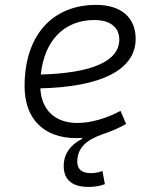

<svg xmlns="http://www.w3.org/2000/svg" viewBox="-20 -547 626 774"><path d="M336.4 206.5C360.4 206.5 383.8 203.1 402.8 195.3L393.1 142.6C379.9 147.5 363.3 150.9 346.2 150.9C310.5 150.9 291.5 135.3 291.5 105C291.5 33.2 353 7.3 412.6 -12.7C439 -22 464.4 -33.7 488.3 -47.4L465.8 -100.1C409.2 -69.3 345.2 -51.3 292 -51.3C202.6 -51.3 147 -103 142.6 -190.9C384.3 -196.3 526.9 -263.7 526.9 -390.6C526.9 -476.6 467.8 -527.3 367.7 -527.3C189 -527.3 79.1 -402.3 79.1 -199.7C79.1 -67.9 156.2 9.8 287.6 9.8C295.4 9.8 303.2 9.3 311 8.8V12.7C263.7 36.6 236.8 73.7 236.8 122.1C236.8 177.7 271 206.5 336.4 206.5ZM144.5 -246.6C158.7 -383.8 238.8 -466.3 360.4 -466.3C424.3 -466.3 460.9 -436.5 460.9 -387.7C460.9 -298.8 347.2 -252 144.5 -246.6Z"/></svg>

Font: Cascadia Code NF Light
Style: Italic
Weight: 300
Italic angle: -10°
Monospace: yes
Designer: Aaron Bell
Foundry: Saja Typeworks
Version: Version 2404.023